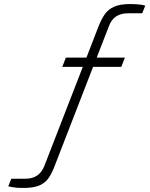

<svg xmlns="http://www.w3.org/2000/svg" viewBox="-20 -751 746 953"><path d="M95 182Q79 182 65.5 181Q52 180 41.5 178Q31 176 21 174L36 136H107Q141 136 164 120.5Q187 105 200 73L391 -419H289L307 -465H409L469 -620Q482 -653 498.5 -678Q515 -703 545 -717Q575 -731 627 -731Q644 -731 657 -730Q670 -729 681 -727.5Q692 -726 701 -723L686 -685H615Q580 -685 556.5 -669.5Q533 -654 521 -622L460 -465H600L582 -419H442L252 71Q239 106 222.5 131Q206 156 176.5 169Q147 182 95 182Z"/></svg>

Font: Archivo Expanded Thin
Style: Italic
Weight: 250
Width: 7
Italic angle: -10°
Designer: Hector Gatti
Foundry: Omnibus-Type
Version: Version 2.001